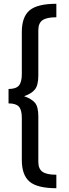

<svg xmlns="http://www.w3.org/2000/svg" viewBox="-20 -856 362 1012"><path d="M277 -836V-765Q226 -765 204 -749.5Q182 -734 182 -697V-458Q182 -407 164 -384.5Q146 -362 107 -349Q147 -335 164.5 -314Q182 -293 182 -242V-3Q182 34 204 49.5Q226 65 277 65V136Q177 136 136 101.5Q95 67 95 -13V-235Q95 -277 79.5 -294Q64 -311 25 -311V-387Q64 -387 79.5 -405Q95 -423 95 -465V-687Q95 -767 136 -801.5Q177 -836 277 -836Z"/></svg>

Font: Fira Sans
Style: Regular
Weight: 400
Designer: Carrois Corporate & Edenspiekermann AG
Foundry: Carrois Corporate GbR & Edenspiekermann AG
Version: Version 4.106;PS 004.106;hotconv 1.0.70;makeotf.lib2.5.58329